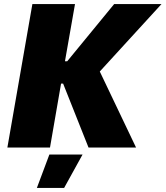

<svg xmlns="http://www.w3.org/2000/svg" viewBox="-20 -720 808 937"><path d="M412 0H644L467 -371L768 -700H537L308 -421H297L346 -700H138L16 0H224L278 -312H288ZM160 197H293L383 34H221Z"/></svg>

Font: Fixel Display 20240404 Black
Style: Italic
Weight: 900
Italic angle: -10°
Designer: AlfaBravo + MacPaw
Foundry: Kyrylo Tkachov, Marchela Mozhyna, Serhii Makarenko, Maria Weinstein, Zakhar Kryvoshyya
Version: Version 1.211;Glyphs 3.2 (3225)